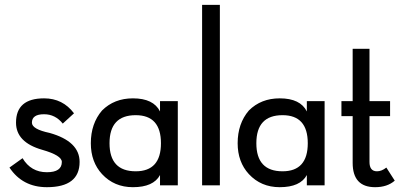

<svg xmlns="http://www.w3.org/2000/svg" viewBox="-20 -778 1681 802"><path d="M19.5 -78.1 74.2 -117.2Q109.4 -58.6 175.8 -58.6Q238.3 -58.6 238.3 -101.6Q238.3 -128.9 156.2 -152.3Q46.9 -183.6 46.9 -265.6Q46.9 -367.2 164.1 -367.2Q242.2 -367.2 289.1 -304.7L242.2 -261.7Q210.9 -300.8 164.1 -300.8Q113.3 -300.8 113.3 -265.6Q113.3 -238.3 187.5 -222.7Q312.5 -187.5 312.5 -101.6Q312.5 3.9 175.8 3.9Q74.2 3.9 19.5 -78.1Z M406.2 -50.8Q359.4 -101.6 359.4 -179.7Q359.4 -261.7 406.2 -316.4Q457 -367.2 535.2 -367.2Q621.1 -367.2 648.4 -312.5V-355.5H722.7V-3.9H648.4V-46.9Q621.1 3.9 535.2 3.9Q457 3.9 406.2 -50.8ZM652.3 -179.7Q652.3 -296.9 546.9 -296.9Q437.5 -296.9 437.5 -179.7Q437.5 -62.5 546.9 -62.5Q652.3 -62.5 652.3 -179.7Z M824.2 -757.8H898.4V-3.9H824.2Z M1019.5 -50.8Q972.7 -101.6 972.7 -179.7Q972.7 -261.7 1019.5 -316.4Q1070.3 -367.2 1148.4 -367.2Q1234.4 -367.2 1261.7 -312.5V-355.5H1335.9V-3.9H1261.7V-46.9Q1234.4 3.9 1148.4 3.9Q1070.3 3.9 1019.5 -50.8ZM1265.6 -179.7Q1265.6 -296.9 1160.2 -296.9Q1050.8 -296.9 1050.8 -179.7Q1050.8 -62.5 1160.2 -62.5Q1265.6 -62.5 1265.6 -179.7Z M1406.2 -293V-355.5H1453.1V-574.2H1523.4V-355.5H1609.4V-293H1523.4V-101.6Q1523.4 -62.5 1554.7 -62.5Q1574.2 -62.5 1593.8 -78.1L1628.9 -23.4Q1597.7 3.9 1546.9 3.9Q1453.1 3.9 1453.1 -97.7V-293Z"/></svg>

Font: 和音 by 宁静之雨，公众号njzyshare
Style: Regular
Weight: 400
Designer: Steve Matteson
Foundry: Ascender Corporation
Version: Version 6.00;June 8, 2018;FontCreator 11.0.0.2388 32-bit